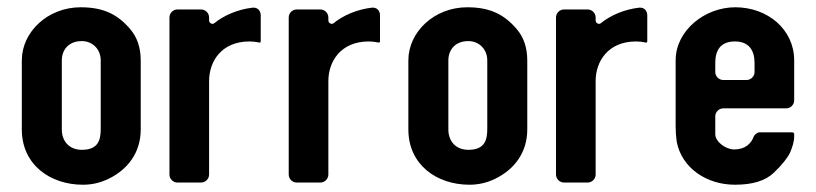

<svg xmlns="http://www.w3.org/2000/svg" viewBox="-20 -502 2244 528"><path d="M208 6C232 6 255 1 278 -10C330 -35 367 -81 367 -146V-336C367 -371 357 -400 338 -422C304 -462 265 -482 202 -482C111 -482 40 -414 40 -336V-146C40 -49 118 6 208 6ZM205 -389C235 -389 257 -366 257 -336V-148C257 -118 251 -90 205 -90C170 -90 150 -114 150 -146V-336C150 -363 167 -389 205 -389Z M697 -389V-460C697 -473 688 -482 675 -481C632 -476 595 -459 569 -438C564 -434 555 -438 555 -446V-454C555 -466 545 -476 533 -476H468C456 -476 446 -466 446 -454V-22C446 -10 456 0 468 0H533C545 0 555 -10 555 -22V-279C555 -333 589 -388 666 -388C675 -388 684 -387 693 -385C695 -384 697 -386 697 -389Z M1025 -389V-460C1025 -473 1016 -482 1003 -481C960 -476 923 -459 897 -438C892 -434 883 -438 883 -446V-454C883 -466 873 -476 861 -476H796C784 -476 774 -466 774 -454V-22C774 -10 784 0 796 0H861C873 0 883 -10 883 -22V-279C883 -333 917 -388 994 -388C1003 -388 1012 -387 1021 -385C1023 -384 1025 -386 1025 -389Z M1271 6C1295 6 1318 1 1341 -10C1393 -35 1430 -81 1430 -146V-336C1430 -371 1420 -400 1401 -422C1367 -462 1328 -482 1265 -482C1174 -482 1103 -414 1103 -336V-146C1103 -49 1181 6 1271 6ZM1268 -389C1298 -389 1320 -366 1320 -336V-148C1320 -118 1314 -90 1268 -90C1233 -90 1213 -114 1213 -146V-336C1213 -363 1230 -389 1268 -389Z M1760 -389V-460C1760 -473 1751 -482 1738 -481C1695 -476 1658 -459 1632 -438C1627 -434 1618 -438 1618 -446V-454C1618 -466 1608 -476 1596 -476H1531C1519 -476 1509 -466 1509 -454V-22C1509 -10 1519 0 1531 0H1596C1608 0 1618 -10 1618 -22V-279C1618 -333 1652 -388 1729 -388C1738 -388 1747 -387 1756 -385C1758 -384 1760 -386 1760 -389Z M1838 -336V-155C1838 -141 1839 -126 1841 -112C1855 -40 1923 6 2001 6C2050 6 2085 -5 2108 -27C2131 -49 2146 -68 2153 -83C2159 -98 2164 -112 2164 -127V-133C2164 -136 2162 -138 2159 -138H2068C2063 -138 2055 -132 2053 -127C2046 -107 2029 -91 1999 -91C1976 -91 1947 -112 1947 -133V-182C1947 -194 1957 -204 1969 -204H2142C2154 -204 2164 -214 2164 -226V-336C2164 -421 2091 -482 2002 -482C1918 -482 1838 -418 1838 -336ZM2001 -388C2040 -388 2055 -363 2055 -329V-304C2055 -292 2045 -282 2033 -282H1969C1957 -282 1947 -292 1947 -304V-329C1947 -362 1960 -388 2001 -388Z"/></svg>

Font: DIN Rundschrift
Style: Mittel
Weight: 400
Version: Version 1.027